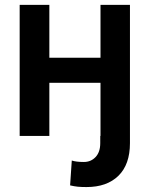

<svg xmlns="http://www.w3.org/2000/svg" viewBox="-20 -550 603 777"><path d="M330.1 207Q309.6 207 294.9 205.6Q280.3 204.1 263.7 200.2L270.5 99.6Q288.1 105.5 319.3 105.5Q348.1 105.5 366.9 85.4Q385.7 65.4 385.7 29.3V0H386.7V-214.8H179.7V0H59.6V-530.3H179.7V-316.4H386.7V-530.3H505.9V29.3Q505.9 115.7 459.2 161.4Q412.6 207 330.1 207Z"/></svg>

Font: Pretendard SemiBold
Style: Regular
Weight: 600
Designer: Base glyphs from Inter by Rasmus Andersson; Hangeul glyphs from Noto Sans CJK(Source Han Sans) by Jang Soo-young and Kan
Foundry: Kil Hyung-jin
Version: Version 1.309